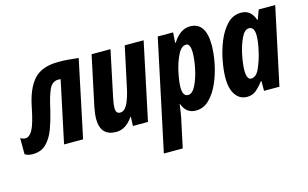

<svg xmlns="http://www.w3.org/2000/svg" viewBox="-139 -818 2112 1315"><g transform="rotate(-15 917.5 -160.5)"><path d="M204 -248Q226 -350 247.5 -394.5Q269 -439 311 -439Q323 -439 328 -438L235 0H370L485 -546Q446 -550 415 -553Q384 -556 342 -556Q226 -556 169 -493.5Q112 -431 87 -302Q64 -187 41.5 -148Q19 -109 -8 -109Q-30 -109 -44 -121V-5Q-31 2 -19 5.5Q-7 9 11 9Q72 9 109 -28.5Q146 -66 167.5 -125Q189 -184 204 -248Z M723 -65H726L723 0H830L946 -548H812L751 -263Q737 -196 716 -153.5Q695 -111 663 -111Q633 -111 633 -150Q633 -182 644 -230L711 -548H577L502 -195Q498 -173 495 -151Q492 -129 492 -112Q492 10 604 10Q672 10 723 -65Z M1106 -170Q1106 -209 1119.5 -274Q1133 -339 1158.5 -391.5Q1184 -444 1219 -444Q1249 -444 1249 -378Q1249 -332 1236 -268.5Q1223 -205 1199 -156Q1175 -107 1144 -107Q1106 -107 1106 -170ZM1013 237 1057 31Q1060 15 1064 -9Q1068 -33 1071 -61H1074Q1100 10 1169 10Q1223 10 1264 -30.5Q1305 -71 1332.5 -134Q1360 -197 1374 -267Q1388 -337 1388 -396Q1388 -558 1276 -558Q1207 -558 1154 -475H1150L1155 -548H1046L879 237Z M1559 -170Q1559 -213 1572 -277Q1585 -341 1608.5 -391Q1632 -441 1664 -441Q1702 -441 1702 -379Q1702 -358 1698.5 -331Q1695 -304 1684 -257Q1672 -207 1649.5 -155.5Q1627 -104 1590 -104Q1559 -104 1559 -170ZM1649 -69H1653V0H1762L1879 -548H1762L1737 -481H1734Q1709 -558 1638 -558Q1581 -558 1540 -515.5Q1499 -473 1472.5 -408.5Q1446 -344 1433 -274.5Q1420 -205 1420 -151Q1420 -76 1450 -33Q1480 10 1532 10Q1570 10 1596.5 -12.5Q1623 -35 1649 -69Z"/></g></svg>

Font: Noto Sans UI Condensed ExtraBold
Style: Italic
Weight: 800
Width: 3
Designer: Monotype Design Team
Foundry: Monotype Imaging Inc.
Version: 1.001